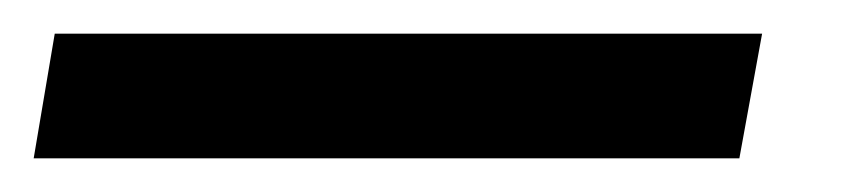

<svg xmlns="http://www.w3.org/2000/svg" viewBox="-71 -11 510 114"><path d="M368 83H-51L-38.5 9H381.5Z"/></svg>

Font: Lucymar Sans ExtraBold
Style: Italic
Weight: 800
Italic angle: -10°
Foundry: The League of Moveable Type (original font) / Main changes by Cristiano Sobral with portions from Mirco Monsees
Version: Version 2.00;August 30, 2020;FontCreator 13.0.0.2681 64-bit